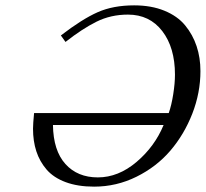

<svg xmlns="http://www.w3.org/2000/svg" viewBox="-20 -678 761 710"><path d="M585 -215.8H175.8Q177.2 -121.1 221.9 -71.5Q266.6 -22 341.8 -22Q417.5 -22 484.9 -79.1Q552.2 -136.2 585 -215.8ZM222.2 -522.9 205.1 -546.9Q283.7 -607.4 341.1 -632.8Q398.4 -658.2 476.1 -658.2Q539.6 -658.2 587.9 -638.4Q636.2 -618.7 664.6 -584.2Q692.9 -549.8 707 -507.3Q721.2 -464.8 721.2 -415Q721.2 -335 691.2 -257.8Q661.1 -180.7 609.9 -120.8Q558.6 -61 484.6 -24.4Q410.6 12.2 328.1 12.2Q267.6 12.2 222.9 -4.4Q178.2 -21 152.3 -51Q126.5 -81.1 114.3 -118.7Q102.1 -156.2 102.1 -202.1Q102.1 -219.7 106 -259.8H604Q614.3 -289.1 620.6 -329.6Q627 -370.1 627 -401.9Q627 -502 580.1 -563Q533.2 -624 453.1 -624Q389.6 -624 336.7 -597.7Q283.7 -571.3 222.2 -522.9Z"/></svg>

Font: Common Serif SemiBold
Style: Italic
Weight: 600
Italic angle: -12°
Designer: Philipp H. Poll, Khaled Hosny
Foundry: Stefan Peev, Context Ltd.
Version: Version 1.026